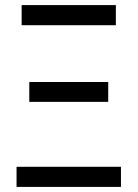

<svg xmlns="http://www.w3.org/2000/svg" viewBox="-20 -734 540 754"><path d="M65 -635H435V-714H65ZM95 -334H405V-412H95ZM45 0H455V-79H45Z"/></svg>

Font: Noto Sans Mono ExtraCondensed
Style: Regular
Weight: 400
Width: 2
Designer: Monotype Design Team
Foundry: Monotype Imaging Inc.
Version: Version 2.014